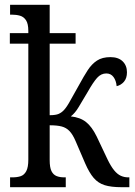

<svg xmlns="http://www.w3.org/2000/svg" viewBox="-20 -780 564 800"><path d="M22 0V-41H31Q52 -41 66.5 -46Q81 -51 89.5 -67Q98 -83 98 -115V-598H21V-642H98V-651Q98 -681 88.5 -695.5Q79 -710 63.5 -714.5Q48 -719 29 -719H22V-760H187V-642H295V-598H187V-300Q212 -300 224.5 -305.5Q237 -311 247 -322Q259 -335 273.5 -362Q288 -389 310 -427Q329 -462 345.5 -487.5Q362 -513 384 -527.5Q406 -542 440 -542Q473 -542 491 -524.5Q509 -507 509 -479Q509 -454 496.5 -439.5Q484 -425 466 -421Q464 -444 453 -459Q442 -474 423 -474Q401 -474 384.5 -455.5Q368 -437 346 -398Q322 -358 307.5 -333.5Q293 -309 275 -295Q314 -291 338.5 -271.5Q363 -252 383 -211L428 -116Q442 -87 455.5 -70.5Q469 -54 483.5 -47.5Q498 -41 514 -41H519V0H487Q443 0 416 -8.5Q389 -17 370.5 -38.5Q352 -60 335 -99L295 -192Q283 -220 269.5 -234Q256 -248 237 -253Q218 -258 187 -258V-113Q187 -82 194.5 -67Q202 -52 215.5 -46.5Q229 -41 248 -41H254V0Z"/></svg>

Font: Noto Serif Condensed
Style: Regular
Weight: 400
Width: 3
Designer: Monotype Design Team
Foundry: Monotype Imaging Inc.
Version: Version 2.015